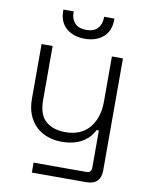

<svg xmlns="http://www.w3.org/2000/svg" viewBox="-96 -757 802 1027"><g transform="rotate(10 305.5 -244.0)"><path d="M149 200V146H433Q450 146 456.5 138.5Q463 131 463 116V-84H451Q442 -66 428 -49.5Q414 -33 393 -19.5Q372 -6 343 2Q314 10 275 10Q236 10 200.5 -2.5Q165 -15 138.5 -39.5Q112 -64 96.5 -101.5Q81 -139 81 -189V-486H141V-193Q141 -113 181 -78.5Q221 -44 288 -44Q326 -44 358 -56Q390 -68 413 -93Q436 -118 449.5 -155Q463 -192 463 -242V-486H523V124Q523 160 503.5 180Q484 200 445 200ZM303 -554Q241 -554 202.5 -587Q164 -620 164 -682V-688H220V-682Q220 -647 240.5 -624.5Q261 -602 303 -602Q344 -602 364.5 -624.5Q385 -647 385 -682V-688H441V-682Q441 -620 402.5 -587Q364 -554 303 -554Z"/></g></svg>

Font: Space Grotesk Light
Style: Regular
Weight: 300
Designer: Florian Karsten
Foundry: Florian Karsten
Version: Version 2.000